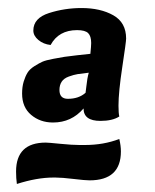

<svg xmlns="http://www.w3.org/2000/svg" viewBox="-20 -663 385 478"><path d="M201 -482Q183 -480 173.5 -478.5Q164 -477 151.5 -472.5Q139 -468 133.5 -459.5Q128 -451 128 -439Q128 -417 149 -417Q176 -417 193 -432L195 -448Q197 -468 201 -482ZM106 -551Q88 -553 75.5 -563.5Q63 -574 63 -587Q63 -618 102 -630.5Q141 -643 183 -643Q230 -643 262 -625Q294 -607 294 -567Q294 -559 284.5 -496.5Q275 -434 275 -400Q275 -381 277 -373Q260 -362 230 -362Q188 -362 188 -393Q158 -358 112 -358Q80 -358 57.5 -377Q35 -396 35 -430Q35 -447 39 -460Q43 -473 48.5 -482Q54 -491 66 -498.5Q78 -506 86 -509.5Q94 -513 112.5 -516.5Q131 -520 140.5 -521.5Q150 -523 172.5 -525.5Q195 -528 205 -529Q207 -549 207 -556Q207 -573 199.5 -580.5Q192 -588 172 -588Q126 -588 106 -551ZM281 -286Q281 -214 203 -214Q192 -214 163 -217.5Q134 -221 118 -221H113Q72 -221 22 -205Q20 -219 20 -236Q20 -308 94 -308Q100 -308 130 -305Q160 -302 178 -302H191Q238 -302 277 -317Q281 -300 281 -286Z"/></svg>

Font: Overlock Black
Style: Italic
Weight: 900
Designer: Dario Muhafara
Foundry: Dario Manuel Muhafara
Version: Version 1.002